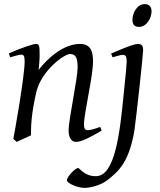

<svg xmlns="http://www.w3.org/2000/svg" viewBox="-20 -671 779 935"><path d="M45 5 61 20 131 -12V-32C131 -110 151 -198 158 -227C185 -330 293 -408 321 -408C349 -408 358 -389 358 -342C358 -290 314 -86 314 -37C314 -7 324 20 350 20C375 20 416 0 475 -35L468 -53C446 -45 423 -37 407 -37C392 -37 389 -49 389 -66C389 -119 433 -299 433 -372C433 -420 422 -457 370 -457C289 -457 214 -389 168 -331C170 -349 173 -381 173 -402C173 -450 171 -457 154 -457C142 -457 84 -438 23 -411L30 -392C34 -393 73 -405 82 -405C96 -405 100 -398 100 -372C100 -297 49 -14 45 5ZM685 -651C648 -651 625 -609 625 -574C625 -551 636 -540 657 -540C694 -540 718 -583 718 -616C718 -632 711 -651 685 -651ZM650 -457C626 -457 526 -412 521 -410L528 -392C534 -393 567 -404 577 -404C591 -404 597 -398 597 -371C597 -362 592 -301 583 -219C564 -25 541 187 447 187H446C390 187 368 147 360 147C348 147 306 188 306 207C306 222 359 244 392 244C414 244 467 234 502 207C555 165 607 123 634 -32C643 -91 677 -406 677 -425C677 -447 672 -457 650 -457Z"/></svg>

Font: Temporarium
Style: Italic
Weight: 400
Italic angle: -7°
Version: Version 1.1